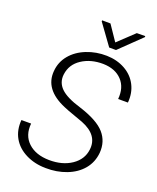

<svg xmlns="http://www.w3.org/2000/svg" viewBox="-164 -1001 909 1109"><g transform="rotate(20 290.0 -447.0)"><path d="M457 -178.2Q468.3 -270 358.9 -313L265.6 -346.7L235.4 -358.9Q96.7 -418 106.9 -533.2Q111.3 -589.8 147 -632.8Q182.6 -675.8 241 -699Q299.3 -722.2 364.7 -720.7Q427.7 -719.2 477.3 -691.7Q526.9 -664.1 551.5 -616.2Q576.2 -568.4 570.8 -508.3H510.7Q517.6 -580.6 476.8 -624Q436 -667.5 361.8 -669.4Q284.7 -670.4 229.7 -634Q174.8 -597.7 167 -534.7Q160.6 -484.4 196.5 -449Q232.4 -413.6 321.3 -387.2Q434.6 -351.1 478.8 -300.8Q522.9 -250.5 517.1 -179.7Q511.7 -121.1 476.1 -77.9Q440.4 -34.7 380.9 -11.7Q321.3 11.2 252.9 9.8Q185.1 9.3 130.6 -18.1Q76.2 -45.4 49.1 -93Q22 -140.6 27.3 -203.1H86.9Q79.6 -128.9 126.7 -85.2Q173.8 -41.5 255.9 -40.5Q337.9 -39.6 393.8 -77.6Q449.7 -115.7 457 -178.2ZM383.3 -809.6 481.9 -902.8 533.7 -903.3V-897L402.3 -770H360.4L268.1 -897.5L268.6 -903.8L319.8 -903.3Z"/></g></svg>

Font: RobotoInd Light
Style: Italic
Weight: 300
Italic angle: -12°
Designer: Google
Version: Version 2.001151; 2014